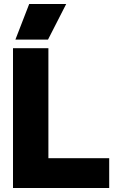

<svg xmlns="http://www.w3.org/2000/svg" viewBox="-20 -940 571 960"><path d="M126 -920H311L220 -742H57ZM45 -699H222V-149H526V0H45Z"/></svg>

Font: Prompt
Style: Bold
Weight: 700
Designer: Katatrad Team
Foundry: CadsonDemak
Version: Version 1.000